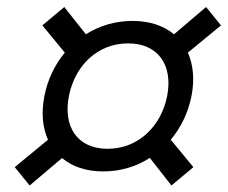

<svg xmlns="http://www.w3.org/2000/svg" viewBox="-20 -606 664 560"><path d="M281 -106C331 -106 377.5 -120 417 -145.5L480 -65L544 -118.5L478 -198.5C507.5 -233.5 529 -277.5 538.5 -326C548 -374 543.5 -417.5 528 -452.5L624.5 -532L581 -585.5L487.5 -506C457.5 -531 416.5 -545 366.5 -545C316.5 -545 270 -531 230.5 -506L167.5 -585.5L103.5 -532L169 -452.5C140 -417.5 119 -374.5 109.5 -326C100 -277.5 104 -234 120 -198.5L23 -118.5L66.5 -65L161 -145C190.5 -120 231.5 -106 281 -106ZM294 -172C205 -172 163.5 -237 181 -326C198.5 -415 265 -479.5 353.5 -479.5C442 -479.5 485 -415 467.5 -326C450 -237 382.5 -172 294 -172Z"/></svg>

Font: Monaspace Neon Light
Style: Italic
Weight: 300
Italic angle: -11°
Designer: Riley Cran & the Lettermatic Team
Foundry: Lettermatic
Version: Version 1.200 (Monaspace Neon)